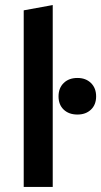

<svg xmlns="http://www.w3.org/2000/svg" viewBox="-20 -741 401 761"><path d="M74 0V-700L189 -721V0ZM287 -287Q253 -287 232.5 -306.5Q212 -326 212 -359Q212 -392 232.5 -412Q253 -432 287 -432Q320 -432 340.5 -412Q361 -392 361 -359Q361 -326 340.5 -306.5Q320 -287 287 -287Z"/></svg>

Font: EauTest
Style: Bold
Weight: 700
Designer: Christian Thalmann (Catharsis Fonts)
Version: Version 0.001;PS 000.001;hotconv 1.0.88;makeotf.lib2.5.64775